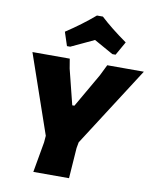

<svg xmlns="http://www.w3.org/2000/svg" viewBox="-97 -980 858 1054"><g transform="rotate(10 332.0 -453.0)"><path d="M224 -712 199 -788Q286 -845 357 -906H390Q449 -851 538 -788L495 -712H477Q459 -722 423.5 -742Q388 -762 370 -772Q347 -761 303 -740.5Q259 -720 242 -712ZM664 -647 379 -203 373 -170 361 0H162L192 -170L195 -207L43 -647H251L260 -593L309 -397H321L430 -586L460 -647Z"/></g></svg>

Font: Alegreya Sans Black
Style: Italic
Weight: 900
Italic angle: -7°
Designer: Juan Pablo del Peral
Foundry: Huerta Tipografica
Version: Version 2.007